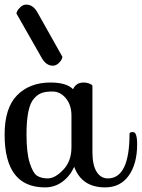

<svg xmlns="http://www.w3.org/2000/svg" viewBox="-20 -810 615 833"><path d="M542 -231Q543 -237 557 -237Q575 -237 575 -184Q575 -99 538.5 -48Q502 3 436 3Q335 3 302 -86Q283 -45 250 -21Q217 3 175 3Q0 3 0 -226Q0 -342 54.5 -397Q109 -452 199 -452Q268 -452 297 -423Q310 -452 343 -452Q355 -452 364.5 -448.5Q374 -445 378 -442L381 -438V-151Q381 -94 399 -65Q417 -36 448 -36Q542 -36 542 -231ZM187 -36Q219 -36 254.5 -73.5Q290 -111 290 -171V-308Q290 -355 265.5 -384Q241 -413 208 -413Q180 -413 162 -407Q144 -401 127.5 -382.5Q111 -364 103 -325.5Q95 -287 95 -226Q95 -147 109 -103Q123 -59 141 -47.5Q159 -36 187 -36ZM162 -557 51 -752Q52 -756 55 -762.5Q58 -769 69 -779.5Q80 -790 94 -790Q123 -790 142 -757L251 -563Q250 -559 247.5 -552.5Q245 -546 234 -535.5Q223 -525 209 -525Q181 -525 162 -557Z"/></svg>

Font: Sofia
Style: Regular
Weight: 400
Designer: Paula Nazal and Daniel Hernndez
Foundry: Paula Nazal, Daniel Hernndez
Version: Version 1.001